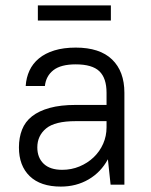

<svg xmlns="http://www.w3.org/2000/svg" viewBox="-20 -683 560 710"><path d="M205 7Q130 7 90 -31.5Q50 -70 50 -138Q50 -174 61.5 -203.5Q73 -233 98.5 -253Q124 -273 164 -284Q204 -295 260 -295H374V-340Q374 -394 347.5 -419.5Q321 -445 260 -445Q205 -445 177.5 -423.5Q150 -402 146 -365H75Q77 -396 89 -422Q101 -448 124 -467Q147 -486 181 -496.5Q215 -507 260 -507Q349 -507 394.5 -463Q440 -419 440 -340V0H389L379 -94Q353 -46 307.5 -19.5Q262 7 205 7ZM210 -55Q244 -55 274 -67.5Q304 -80 326.5 -101.5Q349 -123 361.5 -151.5Q374 -180 374 -212V-235H260Q183 -235 150.5 -208Q118 -181 118 -138Q118 -100 141.5 -77.5Q165 -55 210 -55ZM120 -663H390V-607H120Z"/></svg>

Font: Retni Sans
Style: Regular
Weight: 400
Designer: Vitaly Kuzmin
Foundry: ParaType Ltd.
Version: Version 1.00;March 2, 2019;FontCreator 11.5.0.2425 64-bit; t